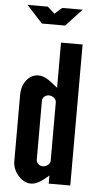

<svg xmlns="http://www.w3.org/2000/svg" viewBox="-61 -952 512 997"><g transform="rotate(5 195.0 -453.5)"><path d="M139 8Q158 8 179.8 -3.8Q201.5 -15.5 231.5 -42V0H344V-735H231.5V-499.5Q193.5 -531.5 172 -543.2Q150.5 -555 131 -555Q94 -555 69 -524.5Q44 -494 43.5 -448V-99Q43.5 -73 57 -48.5Q70.5 -24 92.2 -8Q114 8 139 8ZM193 -87Q179 -87 169 -96.2Q159 -105.5 159 -117.5V-425Q159 -438 169 -447.2Q179 -456.5 193 -456.5Q207.5 -456.5 219.5 -446.5Q231.5 -436.5 231.5 -425V-117.5Q231.5 -107 219.5 -97Q207.5 -87 193 -87ZM124 -825H245L328.5 -915H222.5L184 -882L147 -915H41Z"/></g></svg>

Font: League Gothic SemiExpanded
Style: Regular
Weight: 400
Width: 6
Designer: The League of Moveable Type
Version: Version 1.600; ttfautohint (v1.8.3)